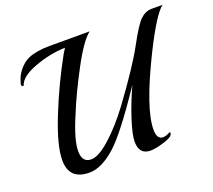

<svg xmlns="http://www.w3.org/2000/svg" viewBox="-119 -855 1131 1020"><g transform="rotate(-20 446.0 -345.0)"><path d="M308 -630Q326 -659 327 -661Q242 -659 154.5 -626.5Q67 -594 53 -549Q52 -546 49 -546Q40 -546 40 -559Q40 -561 48.5 -586Q57 -611 80 -638Q103 -665 132 -678Q181 -698 253 -698H480Q434 -663 366.5 -536Q299 -409 260 -312Q205 -185 205 -120.5Q205 -56 256 -56Q299 -56 367 -117.5Q435 -179 501 -268Q631 -445 684 -543.5Q737 -642 766 -670Q795 -698 830 -698H892Q845 -662 755 -482Q620 -210 620 -91Q620 -36 655 -36Q672 -36 695 -49H696Q699 -49 699 -43Q699 -24 649 -8Q599 8 568 8Q504 8 504 -66Q504 -103 530 -184.5Q556 -266 596 -353Q447 -131 374 -66Q293 7 224 7Q109 7 109 -104Q109 -186 169.5 -337.5Q230 -489 308 -630Z"/></g></svg>

Font: Playball
Style: Regular
Weight: 400
Designer: Robert E. Leuschke
Foundry: Robert E. Leuschke
Version: Version 1.001